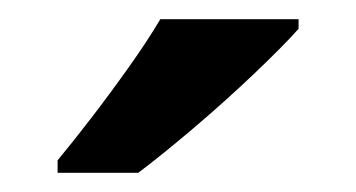

<svg xmlns="http://www.w3.org/2000/svg" viewBox="-20 -879 371 200"><path d="M291 -849Q275 -831 244.5 -802Q214 -773 181 -745Q148 -717 124 -699H40V-712Q55 -730 75 -756Q95 -782 114.5 -809.5Q134 -837 147 -859H291Z"/></svg>

Font: Noto Sans Telugu UI SemiBold
Style: Regular
Weight: 600
Designer: Jelle Bosma - Monotype Design Team
Foundry: Monotype Imaging Inc.
Version: Version 2.005; ttfautohint (v1.8.4.7-5d5b)